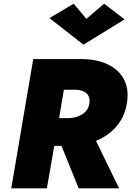

<svg xmlns="http://www.w3.org/2000/svg" viewBox="-20 -1020 711 1040"><path d="M448 -918 379 -1000 248 -922 432 -778 655 -915 544 -1000ZM274 -230H313L406 0H625L500 -257Q569 -285 613 -338Q657 -391 668 -465Q679 -537 652 -589Q625 -641 566.5 -670Q508 -699 425 -700H355H283H160L41 0H234ZM300 -380 326 -534H390Q429 -533 449.5 -513.5Q470 -494 464 -458Q457 -421 426.5 -401.5Q396 -382 354 -380Z"/></svg>

Font: Jost* 800 Heavy Italic
Style: Italic
Weight: 800
Italic angle: -10°
Version: Version 3.200; ttfautohint (v0.97) -l 8 -r 50 -G 200 -x 14 -